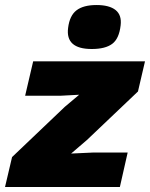

<svg xmlns="http://www.w3.org/2000/svg" viewBox="-44 -744 597 764"><path d="M321 -549Q216 -549 227 -633Q233 -682 260.5 -703Q288 -724 340 -724Q391 -724 416 -704Q441 -684 436 -643Q430 -590 402.5 -569.5Q375 -549 321 -549ZM-24 0 4 -119 214 -319 271 -367 196 -363H56L88 -500H533L505 -380L302 -187L239 -133L326 -137H464L433 0Z"/></svg>

Font: Elaine Sans ExtraBold
Style: Italic
Weight: 800
Italic angle: -13°
Designer: Wei Huang
Foundry: Wei Huang
Version: Version 2.001;December 24, 2019;FontCreator 12.0.0.2547 64-b